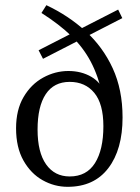

<svg xmlns="http://www.w3.org/2000/svg" viewBox="-20 -710 541 741"><path d="M241 11Q190 11 144.5 -14.5Q99 -40 70.5 -90.5Q42 -141 42 -215Q42 -286 71 -335.5Q100 -385 146.5 -410.5Q193 -436 244 -436Q294 -436 332.5 -413.5Q371 -391 387 -346L376 -342Q359 -418 330 -472.5Q301 -527 255 -571.5Q209 -616 140 -660L159 -690Q244 -650 310.5 -589.5Q377 -529 415 -446.5Q453 -364 453 -257Q453 -133 398 -61Q343 11 241 11ZM249 -29Q314 -29 346.5 -80.5Q379 -132 379 -223Q379 -309 344 -351.5Q309 -394 249 -394Q188 -394 156.5 -346.5Q125 -299 125 -210Q125 -122 158 -75.5Q191 -29 249 -29ZM146 -483 129 -516 436 -673 452 -640Z"/></svg>

Font: Lisu Bosa ExtraLight
Style: Regular
Weight: 200
Designer: David Morse, Annie Olsen, Victor Gaultney, Frank Grießhammer (Latin)
Foundry: SIL International
Version: Version 2.000